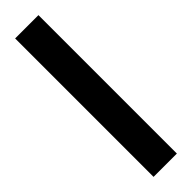

<svg xmlns="http://www.w3.org/2000/svg" viewBox="-287 -823 815 815"><g transform="rotate(-45 120.5 -415.5)"><path d="M50.5 0V-831H190.5V0Z"/></g></svg>

Font: Merriweather 72pt
Style: Bold
Weight: 700
Version: Version 2.100